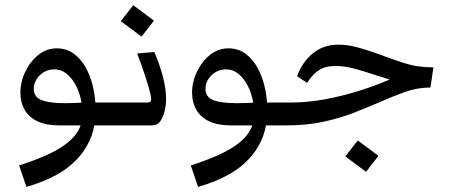

<svg xmlns="http://www.w3.org/2000/svg" viewBox="-20 -480 1720 735"><path d="M81.1 235.4 53.2 153.3Q109.9 135.3 158 113.8Q206.1 92.3 237.3 67.4Q281.7 32.2 292 -11.7L311 0H207Q156.7 0 124 -15.4Q91.3 -30.8 75 -58.6Q58.6 -86.4 58.1 -123Q57.6 -164.6 76.2 -204.1Q94.7 -243.7 126.2 -269.3Q157.7 -294.9 197.3 -294.9Q234.4 -294.9 261.7 -275.1Q289.1 -255.4 307.4 -222.9Q325.7 -190.4 335.2 -150.9Q344.7 -111.3 345.7 -71.8L322.8 -87.4H400.4V0H318.8L343.3 -15.6Q338.4 23.9 323.5 56.9Q308.6 89.8 285.6 117.2Q249 160.2 197.3 188.7Q145.5 217.3 81.1 235.4ZM293.5 -74.7Q292 -94.7 284.4 -119.1Q276.9 -143.6 263.4 -165Q250 -186.5 231.4 -200.4Q212.9 -214.4 188.5 -214.4Q155.3 -214.4 132.3 -191.7Q109.4 -168.9 109.4 -140.1Q109.4 -107.9 140.1 -96.4Q170.9 -85 228.5 -85Q248 -85 269.8 -85.9Q291.5 -86.9 314.5 -87.9ZM400.4 0V-87.4Q416 -87.4 421.4 -77.4Q426.8 -67.4 426.8 -43.5Q426.8 -21.5 420.9 -10.7Q415 0 400.4 0Z M400.4 0V-87.4H538.1Q553.2 -87.4 556.9 -92Q560.5 -96.7 556.2 -118.7Q551.3 -141.1 537.8 -183.1Q524.4 -225.1 504.9 -275.4L570.8 -280.8Q593.3 -228 604.5 -183.3Q615.7 -138.7 615.7 -101.1Q615.7 -80.6 612.1 -62.5Q608.4 -44.4 602.1 -30.8Q593.3 -12.2 584.2 -6.1Q575.2 0 558.6 0ZM400.4 0Q385.7 0 379.9 -10.7Q374 -21.5 374 -43.5Q374 -67.4 379.4 -77.4Q384.8 -87.4 400.4 -87.4ZM522 -339.8 442.4 -398.9 490.2 -460 569.3 -400.9Z M738.3 235.4 710.4 153.3Q767.1 135.3 815.2 113.8Q863.3 92.3 894.5 67.4Q939 32.2 949.2 -11.7L968.3 0H864.3Q814 0 781.2 -15.4Q748.5 -30.8 732.2 -58.6Q715.8 -86.4 715.3 -123Q714.8 -164.6 733.4 -204.1Q752 -243.7 783.4 -269.3Q814.9 -294.9 854.5 -294.9Q891.6 -294.9 918.9 -275.1Q946.3 -255.4 964.6 -222.9Q982.9 -190.4 992.4 -150.9Q1002 -111.3 1002.9 -71.8L980 -87.4H1057.6V0H976.1L1000.5 -15.6Q995.6 23.9 980.7 56.9Q965.8 89.8 942.9 117.2Q906.2 160.2 854.5 188.7Q802.7 217.3 738.3 235.4ZM950.7 -74.7Q949.2 -94.7 941.7 -119.1Q934.1 -143.6 920.7 -165Q907.2 -186.5 888.7 -200.4Q870.1 -214.4 845.7 -214.4Q812.5 -214.4 789.6 -191.7Q766.6 -168.9 766.6 -140.1Q766.6 -107.9 797.4 -96.4Q828.1 -85 885.7 -85Q905.3 -85 927 -85.9Q948.7 -86.9 971.7 -87.9ZM1057.6 0V-87.4Q1073.2 -87.4 1078.6 -77.4Q1084 -67.4 1084 -43.5Q1084 -21.5 1078.1 -10.7Q1072.3 0 1057.6 0Z M1057.6 0V-87.4H1090.3Q1157.2 -87.4 1226.6 -100.3Q1295.9 -113.3 1364.7 -135.5Q1433.6 -157.7 1497.1 -187L1498 -167.5Q1488.8 -170.4 1475.1 -174.6Q1461.4 -178.7 1448 -183.1Q1434.6 -187.5 1424.3 -190.4Q1383.8 -204.1 1341.6 -215.8Q1299.3 -227.5 1265.6 -227.5Q1225.6 -227.5 1200.7 -211.2Q1175.8 -194.8 1155.8 -162.6L1117.2 -188Q1137.2 -243.2 1178 -276.1Q1218.8 -309.1 1275.4 -309.1Q1309.6 -309.1 1350.1 -298.3Q1390.6 -287.6 1458.5 -262.2Q1497.1 -248 1525.4 -239Q1553.7 -230 1580.3 -226.1Q1606.9 -222.2 1639.2 -222.2L1627.9 -145Q1578.1 -145 1530.3 -127.9Q1482.4 -110.8 1429.7 -87.4Q1383.8 -67.4 1331.1 -47.1Q1278.3 -26.9 1215.6 -13.4Q1152.8 0 1075.7 0ZM1057.6 0Q1043 0 1037.1 -10.7Q1031.2 -21.5 1031.2 -43.5Q1031.2 -67.4 1036.6 -77.4Q1042 -87.4 1057.6 -87.4ZM1381.3 177.7 1301.8 118.7 1349.6 57.6 1428.7 116.7Z"/></svg>

Font: Markazi Text Medium
Style: Regular
Weight: 500
Designer: Borna Izadpanah (Arabic designer), Fiona Ross (Arabic design director) and Florian Runge (Latin designer)
Foundry: Borna Izadpanah and Florian Runge
Version: Version 1.001